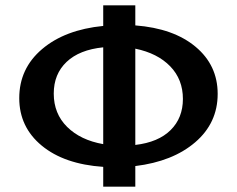

<svg xmlns="http://www.w3.org/2000/svg" viewBox="-20 -688 885 718"><path d="M794 -337Q794 -228 710 -156Q626 -84 486 -67V10H366V-64Q220 -74 136 -143.5Q52 -213 52 -321Q52 -432 137.5 -504.5Q223 -577 366 -591V-668H486V-593Q629 -582 711.5 -513Q794 -444 794 -337ZM181 -338Q181 -263 231 -213.5Q281 -164 366 -149V-511Q277 -502 229 -456.5Q181 -411 181 -338ZM486 -146Q572 -156 618 -201.5Q664 -247 664 -318Q664 -391 616.5 -440Q569 -489 486 -506Z"/></svg>

Font: EauTest
Style: Bold
Weight: 700
Designer: Christian Thalmann (Catharsis Fonts)
Version: Version 0.001;PS 000.001;hotconv 1.0.88;makeotf.lib2.5.64775